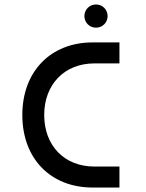

<svg xmlns="http://www.w3.org/2000/svg" viewBox="-20 -840 655 860"><path d="M395 0H515V-94H403C268 -94 178 -188 178 -325C178 -461 268 -556 403 -556H515V-650H395C206 -650 80 -519 80 -325C80 -130 206 0 395 0ZM358 -768C358 -739 381 -716 410 -716C439 -716 462 -739 462 -768C462 -797 439 -820 410 -820C381 -820 358 -797 358 -768Z"/></svg>

Font: Grotesk 02 Mince
Style: Bold
Weight: 400
Designer: Frank Adebiaye, contributions by Jérémy Landes, Ariel Martín Pérez
Foundry: Velvetyne Type Foundry
Version: Version 3.000;Glyphs 3.1.2 (3150)